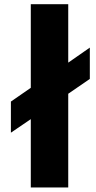

<svg xmlns="http://www.w3.org/2000/svg" viewBox="-20 -832 444 886"><path d="M30.3 -219.7V-363.3L122.1 -426.8V-812.5H294.9V-543L394.5 -612.3V-467.8L294.9 -399.4V33.2H122.1V-282.2Z"/></svg>

Font: GenEi M Gothic v2 Heavy
Style: Regular
Weight: 800
Version: Version 2.0